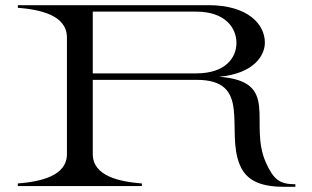

<svg xmlns="http://www.w3.org/2000/svg" viewBox="-20 -720 1207 743"><path d="M1009 -91C940 -245 1068 -405 828 -423C962 -435 1005 -505 1005 -555C1005 -626 940 -700 786 -700H49V-690C132 -683 238 -663 239 -576V-124C239 -37 133 -17 49 -10V0H529V-10C445 -17 339 -37 339 -124V-411H741C957 -411 852 -216 908 -82C935 -16 997 3 1082 3H1123V-7C1063 -7 1039 -24 1009 -91ZM739 -436H339V-675H739C854 -675 895 -610 895 -554C895 -498 854 -436 739 -436Z"/></svg>

Font: Sprat Extended
Style: Regular
Weight: 400
Width: 9
Designer: Ethan Nakache
Foundry: Collletttivo
Version: Version 2.000;Glyphs 3.2 (3217)